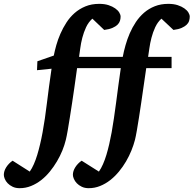

<svg xmlns="http://www.w3.org/2000/svg" viewBox="-150 -757 1014 1006"><path d="M844.2 -669.9Q844.2 -658.7 840.8 -647.7Q837.4 -636.7 827.9 -627.4Q818.4 -618.2 801.8 -610.8Q785.2 -603.5 758.8 -600.1L695.8 -659.2Q675.8 -641.1 663.3 -614.3Q650.9 -587.4 643.6 -558.8Q636.2 -530.3 632.6 -503.7Q628.9 -477.1 626 -459H749V-399.9H616.2Q614.3 -385.7 610.1 -357.7Q606 -329.6 600.8 -293.7Q595.7 -257.8 589.8 -217.8Q584 -177.7 578.1 -140.6Q572.3 -103.5 566.9 -72.5Q561.5 -41.5 557.1 -23.9Q550.3 2.4 538.6 31.5Q526.9 60.5 510.5 88.6Q494.1 116.7 473.1 142.1Q452.1 167.5 427.5 186.8Q402.8 206.1 374.5 217.5Q346.2 229 314.9 229Q293.9 229 278.3 221.4Q262.7 213.9 252.4 203.1Q242.2 192.4 237.1 180.2Q231.9 168 231.9 159.2Q231.9 139.2 244.6 119.1Q257.3 99.1 277.8 85L368.2 142.1Q379.9 125.5 389.6 103.3Q399.4 81.1 407.5 54.4Q415.5 27.8 422.4 -2.2Q429.2 -32.2 435.1 -64Q440.9 -97.2 446.8 -136.5Q452.6 -175.8 458.3 -219Q463.9 -262.2 470 -307.9Q476.1 -353.5 482.9 -399.9H253.9Q252 -385.7 248 -357.7Q244.1 -329.6 239 -293.7Q233.9 -257.8 227.8 -217.8Q221.7 -177.7 215.8 -140.6Q210 -103.5 204.6 -72.5Q199.2 -41.5 194.8 -23.9Q188.5 2.4 176.8 31.5Q165 60.5 148.4 88.6Q131.8 116.7 111.1 142.1Q90.3 167.5 65.7 186.8Q41 206.1 12.7 217.5Q-15.6 229 -46.9 229Q-68.4 229 -84 221.4Q-99.6 213.9 -109.9 203.1Q-120.1 192.4 -125 180.2Q-129.9 168 -129.9 159.2Q-129.9 139.2 -117.2 119.1Q-104.5 99.1 -84 85L5.9 142.1Q17.6 125.5 27.3 103.3Q37.1 81.1 45.2 54.4Q53.2 27.8 60.3 -2.2Q67.4 -32.2 73.2 -64Q85.9 -133.3 95.9 -217.3Q106 -301.3 120.1 -397L43.9 -389.2L45.9 -436L131.8 -465.8Q136.7 -490.7 145 -520.3Q153.3 -549.8 166.5 -580.1Q179.7 -610.4 197.8 -638.4Q215.8 -666.5 240.7 -688.5Q265.6 -710.4 297.6 -723.6Q329.6 -736.8 370.1 -736.8Q397.9 -736.8 418.7 -730Q439.5 -723.1 453.6 -713.1Q467.8 -703.1 474.9 -691.4Q481.9 -679.7 481.9 -669.9Q481.9 -658.7 478.5 -647.7Q475.1 -636.7 465.6 -627.4Q456.1 -618.2 439.2 -610.8Q422.4 -603.5 396 -600.1L334 -659.2Q313.5 -641.1 301 -614.3Q288.6 -587.4 281.2 -558.8Q273.9 -530.3 270.5 -503.7Q267.1 -477.1 264.2 -459H493.2Q498.5 -487.8 507.6 -519.8Q516.6 -551.8 530 -582.8Q543.5 -613.8 562 -641.6Q580.6 -669.4 605.2 -690.7Q629.9 -711.9 661.4 -724.4Q692.9 -736.8 731.9 -736.8Q759.8 -736.8 780.8 -730Q801.8 -723.1 815.9 -713.1Q830.1 -703.1 837.2 -691.4Q844.2 -679.7 844.2 -669.9Z"/></svg>

Font: Charis SIL Afr
Style: Bold Italic
Weight: 700
Italic angle: -11°
Foundry: SIL International
Version: Version 5.000